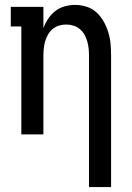

<svg xmlns="http://www.w3.org/2000/svg" viewBox="-20 -548 540 783"><path d="M343 215V-320Q343 -335 341.5 -350Q340 -365 336 -379Q332 -393 324.5 -406.5Q317 -420 305.5 -429.5Q294 -439 279.5 -443.5Q265 -448 250 -448Q235 -448 220.5 -443.5Q206 -439 194.5 -429.5Q183 -420 175.5 -406.5Q168 -393 164 -379Q160 -365 158.5 -350Q157 -335 157 -320V0H67V-440H24V-520H157V-433Q164 -453 176 -471Q188 -489 205 -502.5Q222 -516 243.5 -522Q265 -528 286 -528Q310 -528 333.5 -520.5Q357 -513 374.5 -496.5Q392 -480 403.5 -459Q415 -438 422 -415Q429 -392 431 -368Q433 -344 433 -320V215Z"/></svg>

Font: Iosevka Curly Slab Medium
Style: Regular
Weight: 500
Monospace: yes
Designer: Belleve Invis
Foundry: Belleve Invis
Version: Version 22.1.2; ttfautohint (v1.8.4)